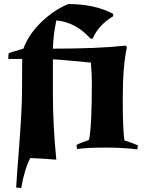

<svg xmlns="http://www.w3.org/2000/svg" viewBox="-20 -731 731 951"><path d="M435 -322Q435 -366 430 -421Q278 -436 242 -437V-268Q242 -108 259 60Q193 54 130 52Q102 104 85 200L60 198Q61 173 74.5 -1.5Q88 -176 89 -270L90 -439H23L21 -441Q21 -462 24 -468Q37 -473 96 -490Q122 -561 184 -621Q246 -681 318 -711Q450 -711 541 -662L540 -650Q470 -609 438 -539L428 -540Q355 -621 259 -630Q244 -559 242 -490Q467 -490 602 -505L609 -498Q588 -408 588 -243Q588 -78 597 -35Q632 -25 663 -11L660 9Q592 0 502.5 0Q413 0 362 7L359 -13Q375 -22 421 -38Q435 -108 435 -322Z"/></svg>

Font: Almendra
Style: Bold
Weight: 700
Designer: Ana Sanfelippo
Foundry: Ana Sanfelippo
Version: Version 1.004